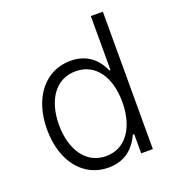

<svg xmlns="http://www.w3.org/2000/svg" viewBox="-134 -835 880 955"><g transform="rotate(-20 306.5 -357.5)"><path d="M279.8 11.4C378.9 11.4 425.1 -51.5 447.4 -101.2H454.9V0H516.7V-727.3H453.1V-441.4H447.4C425.8 -490.4 380.7 -552.9 280.9 -552.9C146.3 -552.9 55.4 -439.3 55.4 -271.3C55.4 -101.9 146 11.4 279.8 11.4ZM287.3 -46.5C178.6 -46.5 119 -145.2 119 -272.4C119 -398.1 177.9 -495.4 287.3 -495.4C393.8 -495.4 454.2 -403.1 454.2 -272.4C454.2 -140.6 393.1 -46.5 287.3 -46.5Z"/></g></svg>

Font: TID UI Light
Style: Regular
Weight: 300
Designer: The TID Project Authors
Foundry: Bakken & Bæck
Version: Version 1.001;hotconv 1.0.109;makeotfexe 2.5.65596